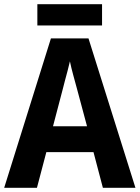

<svg xmlns="http://www.w3.org/2000/svg" viewBox="-20 -900 669 920"><path d="M473 0 428 -171H202L157 0H0L224 -716H404L629 0ZM349 -474Q341 -503 331 -540Q321 -577 315 -606Q311 -588 304 -561.5Q297 -535 290.5 -511Q284 -487 281 -474L234 -295H397ZM469 -880V-778H159V-880Z"/></svg>

Font: Noto Sans Tamil SemiCondensed
Style: Bold
Weight: 700
Width: 4
Designer: Jelle Bosma - Monotype Design Team
Foundry: Monotype Imaging Inc.
Version: Version 2.004; ttfautohint (v1.8.4.7-5d5b)